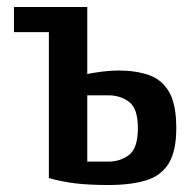

<svg xmlns="http://www.w3.org/2000/svg" viewBox="-20 -520 562 550"><path d="M290 10Q238 10 198 5.5Q158 1 120 -10V-428H20V-500H230V-308Q250 -312 273.5 -315Q297 -318 320 -318Q369 -318 406.5 -305Q444 -292 464.5 -256.5Q485 -221 485 -153Q485 -87 463 -51.5Q441 -16 397.5 -3Q354 10 290 10ZM230 -57H290Q325 -57 350 -76.5Q375 -96 375 -153Q375 -209 350 -228Q325 -247 290 -247H230Z"/></svg>

Font: Cuprum SemiBold
Style: Regular
Weight: 600
Designer: Jovanny Lemonad
Foundry: Jovanny Lemonad
Version: Version 3.000